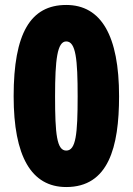

<svg xmlns="http://www.w3.org/2000/svg" viewBox="-20 -744 535 774"><path d="M460 -356C460 -600 388 -724 247 -724C103 -724 35 -610 35 -356C35 -114 106 10 247 10C417 10 460 -150 460 -356ZM202 -356C202 -504 211 -577 247 -577C286 -577 293 -504 293 -356C293 -203 286 -137 247 -137C209 -137 202 -203 202 -356Z"/></svg>

Font: Noto Sans Gujarati ExtraCondensed Black
Style: Regular
Weight: 900
Width: 2
Designer: Jelle Bosma - Monotype Design Team, Universal Thirst
Foundry: Monotype Imaging Inc.
Version: Version 2.106